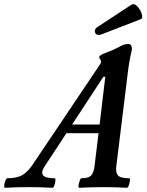

<svg xmlns="http://www.w3.org/2000/svg" viewBox="-97 -885 693 908"><path d="M-74 3Q-78 3 -77 -8Q-76 -19 -71.5 -30.5Q-67 -42 -63 -42Q-16 -42 9.5 -57.5Q35 -73 57 -106L377 -582Q381 -587 381 -593Q381 -599 377 -604Q372 -611 372 -615Q372 -624 405 -636Q438 -648 466 -663Q479 -671 490 -674Q501 -677 509 -677Q527 -677 527 -652Q523 -633 518.5 -612Q514 -591 510 -562L453 -99Q449 -71 460 -56.5Q471 -42 514 -42Q519 -42 517.5 -30.5Q516 -19 512 -8Q508 3 503 3Q446 0 391 0Q335 0 278 3Q273 3 274.5 -8Q276 -19 280 -30.5Q284 -42 288 -42Q323 -42 335 -56.5Q347 -71 350 -99L369 -255H217L114 -98Q96 -71 106.5 -56.5Q117 -42 161 -42Q166 -42 165 -30.5Q164 -19 160 -8Q156 3 151 3Q94 0 39 0Q-18 0 -74 3ZM392 -522 244 -296H374L401 -522ZM382 -722Q368 -717 359.5 -722.5Q351 -728 351.5 -739Q352 -750 365 -758L525 -863Q535 -869 546 -860.5Q557 -852 565.5 -837.5Q574 -823 575.5 -810Q577 -797 568 -794Z"/></svg>

Font: Junicode
Style: Bold Italic
Weight: 700
Italic angle: -11°
Designer: Peter S. Baker
Version: Version 2.100; ttfautohint (v1.8.4)